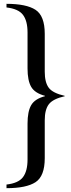

<svg xmlns="http://www.w3.org/2000/svg" viewBox="-20 -735 373 1004"><path d="M214 -106V92Q214 186 166 217.5Q118 249 14 249V230Q76 223 100 191.5Q124 160 124 99V-89Q124 -152 143 -185Q162 -218 215 -232V-234Q162 -248 143 -281Q124 -314 124 -377V-565Q124 -626 100 -657.5Q76 -689 14 -696V-715Q118 -715 166 -683.5Q214 -652 214 -558V-360Q214 -304 235 -276Q256 -248 318 -234L319 -232Q257 -218 235.5 -190Q214 -162 214 -106Z"/></svg>

Font: Justus
Style: Oldstyle
Weight: 500
Version: Version 001.000